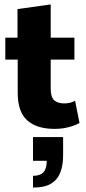

<svg xmlns="http://www.w3.org/2000/svg" viewBox="-20 -572 388 867"><path d="M226 10Q146 10 103 -28.5Q60 -67 60 -152V-303H4V-402H59V-531L209 -552V-402H316V-303H209V-172Q209 -133 225 -119Q241 -105 270 -105Q286 -105 298 -108.5Q310 -112 319 -117L339 -17Q321 -6 291 2Q261 10 226 10ZM129 275V222Q161 222 176 206Q191 190 191 154H129V47H265V129Q265 174 252.5 206.5Q240 239 211 257Q182 275 129 275Z"/></svg>

Font: Rokkitt SemiBold ExtraBold
Style: Regular
Weight: 800
Version: Version 3.103